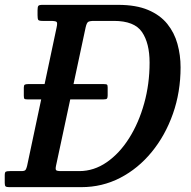

<svg xmlns="http://www.w3.org/2000/svg" viewBox="-60 -770 787 790"><path d="M-40.5 -17V-49Q-40.5 -61.5 -35.8 -63.8Q-31 -66 -18.5 -66H28.5Q42 -66 45.5 -71.5Q49 -77 51.5 -87.5L109.5 -361H54.5Q43 -361 40.5 -363.5Q38 -366 38 -376V-410Q38 -419 41.8 -421.5Q45.5 -424 55.5 -424H123.5L173 -657.5Q177 -675.5 173 -679.8Q169 -684 146.5 -684H115Q100 -684 97.2 -688.5Q94.5 -693 94.5 -707.5V-728Q94.5 -741.5 97.8 -745.8Q101 -750 114.5 -750H426Q500 -750 549.5 -729Q599 -708 628.2 -671.8Q657.5 -635.5 670.2 -589.2Q683 -543 683 -493Q683 -391 651.5 -301.8Q620 -212.5 564.2 -144.5Q508.5 -76.5 434.5 -38.2Q360.5 0 275 0H-22.5Q-33 0 -36.8 -3Q-40.5 -6 -40.5 -17ZM191.5 -66H266Q326.5 -66 379.2 -102.5Q432 -139 471.5 -201.8Q511 -264.5 533.2 -344.5Q555.5 -424.5 555.5 -512Q555.5 -592.5 524.2 -638.2Q493 -684 408.5 -684H328.5Q308 -684 302.2 -679.5Q296.5 -675 292.5 -658L242.5 -424H367Q378 -424 380.5 -421.5Q383 -419 383 -410V-377.5Q383 -368.5 380.5 -364.8Q378 -361 365.5 -361H229L170.5 -88Q167.5 -74 170.8 -70Q174 -66 191.5 -66Z"/></svg>

Font: Besley* Narrow Medium
Style: Italic
Weight: 500
Width: 4
Italic angle: -13°
Designer: Owen Earl
Foundry: indestructible type*
Version: Version 3.000; ttfautohint (v1.8.3)